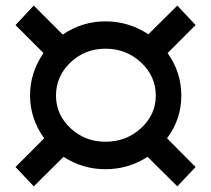

<svg xmlns="http://www.w3.org/2000/svg" viewBox="-20 -659 751 683"><path d="M35.2 -64.9 137.2 -167Q86.9 -237.3 86.9 -318.8Q86.9 -401.4 134.8 -470.2L35.2 -569.8L100.1 -639.2L203.1 -536.1Q272.5 -583 355 -583Q438 -583 507.8 -537.1L610.8 -639.2L675.8 -569.8L576.2 -470.2Q625 -401.9 625 -318.8Q625 -234.9 574.2 -167L675.8 -64.9L610.8 3.9L504.9 -101.1Q437 -57.1 355 -57.1Q273.9 -57.1 206.1 -101.1L100.1 3.9ZM179.2 -318.8Q179.2 -251.5 230.7 -203.1Q282.2 -154.8 355 -154.8Q429.2 -154.8 481.7 -203.1Q534.2 -251.5 534.2 -318.8Q534.2 -387.7 481.7 -436.8Q429.2 -485.8 355 -485.8Q282.2 -485.8 230.7 -436.8Q179.2 -387.7 179.2 -318.8Z"/></svg>

Font: Trueno
Style: Regular
Weight: 400
Designer: Julieta Ulanovsky
Foundry: Julieta Ulanovsky
Version: Version 3.001b | FøM Fix